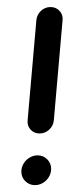

<svg xmlns="http://www.w3.org/2000/svg" viewBox="-20 -539 204 559"><path d="M42.2 -39.3Q42.2 -51.9 48.7 -62.8Q55.2 -73.7 66.3 -80.2Q77.4 -86.7 89.6 -86.7Q105.9 -86.7 117.4 -75.2Q128.9 -63.7 128.9 -47.4Q128.9 -34.8 122.4 -23.9Q115.9 -13 105 -6.5Q94.1 0 81.9 0Q65.2 0 53.7 -11.5Q42.2 -23 42.2 -39.3ZM127 -518.5Q143 -518.5 153.3 -507.4Q163.7 -496.3 162.2 -480.4L136.7 -188.5Q135.2 -172.6 123.1 -161.5Q111.1 -150.4 95.2 -150.4Q79.3 -150.4 69.1 -161.5Q58.9 -172.6 60.4 -188.5L85.9 -480.4Q87.4 -496.3 99.3 -507.4Q111.1 -518.5 127 -518.5Z"/></svg>

Font: 26F Galaxy Sans
Style: Bold Italic
Weight: 700
Italic angle: -5°
Designer: C₂₉H₂₅N₃O₅
Version: Version 1.200